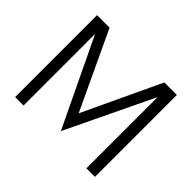

<svg xmlns="http://www.w3.org/2000/svg" viewBox="-150 -930 1160 1160"><g transform="rotate(45 430.0 -350.0)"><path d="M89 0V-700H196L430 -202L664 -700H771V0H698V-609L430 -50L161 -611V0Z"/></g></svg>

Font: Red Hat Text
Style: Regular
Weight: 400
Designer: Pentagram, MCKL
Foundry: MCKL
Version: Version 1.030